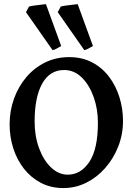

<svg xmlns="http://www.w3.org/2000/svg" viewBox="-20 -911 662 945"><path d="M292 14.6Q230.5 14.6 181.4 -11Q132.3 -36.6 97.9 -80.6Q63.5 -124.5 45.4 -180.9Q27.3 -237.3 27.3 -298.8Q27.3 -365.2 48.8 -425Q70.3 -484.9 109.4 -531Q148.4 -577.1 202.1 -603.5Q255.9 -629.9 320.3 -629.9Q384.8 -629.9 434.3 -603.5Q483.9 -577.1 517.3 -532.5Q550.8 -487.8 568.1 -431.6Q585.4 -375.5 585.4 -315.9Q585.4 -249.5 562 -189.9Q538.6 -130.4 498 -84.2Q457.5 -38.1 404.5 -11.7Q351.6 14.6 292 14.6ZM313.5 -51.3Q377.9 -51.3 419.9 -114.5Q461.9 -177.7 461.9 -307.1Q461.9 -374.5 440.9 -433.6Q419.9 -492.7 382.6 -529.5Q345.2 -566.4 295.4 -566.4Q225.1 -566.4 187.7 -499.5Q150.4 -432.6 150.4 -313Q150.4 -240.2 172.6 -180.7Q194.8 -121.1 231.9 -86.2Q269 -51.3 313.5 -51.3ZM107.9 -851.1 122.6 -878.4Q128.9 -880.9 146 -883.3Q163.1 -885.7 180.7 -887.7Q198.2 -889.6 206.1 -890.6L281.2 -684.6Q271.5 -678.7 259.3 -672.1Q247.1 -665.5 238.8 -664.1ZM264.2 -851.1 278.8 -878.4Q285.2 -880.9 302.2 -883.3Q319.3 -885.7 336.9 -887.7Q354.5 -889.6 362.3 -890.6L437.5 -684.6Q427.7 -678.7 415.3 -672.1Q402.8 -665.5 395 -664.1Z"/></svg>

Font: Gentium Plus
Style: Bold
Weight: 700
Designer: Victor Gaultney, Annie Olsen, Iska Routamaa, Becca Hirsbrunner
Foundry: SIL International
Version: Version 6.101